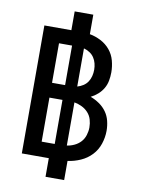

<svg xmlns="http://www.w3.org/2000/svg" viewBox="-101 -911 802 1086"><g transform="rotate(10 300.0 -368.0)"><path d="M238 107V0H83V-735H238V-843H345V-731Q378 -725 409 -709Q440 -693 462 -666.5Q484 -640 493 -606.5Q502 -573 502 -539Q502 -515 497.5 -491Q493 -467 481 -446.5Q469 -426 451 -410Q433 -394 411 -383Q438 -373 462 -356.5Q486 -340 502.5 -317Q519 -294 526 -266Q533 -238 533 -209Q533 -171 520.5 -133.5Q508 -96 481.5 -68Q455 -40 419 -24Q383 -8 345 -3V107ZM182 -423H257V-650H182ZM326 -427Q344 -432 359.5 -442Q375 -452 385 -467Q395 -482 399.5 -500Q404 -518 404 -537Q404 -555 399.5 -573Q395 -591 385 -606Q375 -621 359.5 -631Q344 -641 326 -646ZM257 -85V-338H182V-85ZM326 -88Q348 -91 369 -101Q390 -111 405 -127.5Q420 -144 427 -166.5Q434 -189 434 -211Q434 -234 427.5 -256Q421 -278 405.5 -295Q390 -312 369 -322Q348 -332 326 -336Z"/></g></svg>

Font: Iosevka Aile Semibold
Style: Regular
Weight: 600
Designer: Belleve Invis
Foundry: Belleve Invis
Version: Version 31.1.0; ttfautohint (v1.8.4)